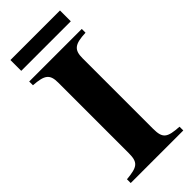

<svg xmlns="http://www.w3.org/2000/svg" viewBox="-258 -857 904 904"><g transform="rotate(-45 194.5 -405.0)"><path d="M359 -738V-810H29V-738ZM370 0V-25C294 -30 275 -41 275 -106V-576C275 -632 296 -648 370 -651V-676H20V-651C92 -646 113 -632 113 -576V-106C113 -44 95 -32 20 -25V0Z"/></g></svg>

Font: XITS
Style: Bold
Weight: 700
Designer: MicroPress Inc., with final additions and corrections provided by Coen Hoffman, Elsevier (retired)
Version: Version 1.107